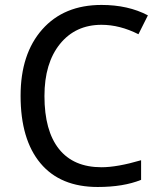

<svg xmlns="http://www.w3.org/2000/svg" viewBox="-20 -744 640 774"><path d="M548.8 -98.1V-19Q477.5 9.8 374 9.8Q223.1 9.8 143.1 -85.9Q63 -181.6 63 -357.9Q63 -526.9 150.4 -625.5Q237.8 -724.1 389.2 -724.1Q496.6 -724.1 576.2 -682.1L538.1 -606Q462.9 -644 389.2 -644Q284.2 -644 221.7 -566.7Q159.2 -489.3 159.2 -356.9Q159.2 -216.8 217.8 -143.3Q276.4 -69.8 389.2 -69.8Q452.6 -69.8 548.8 -98.1Z"/></svg>

Font: Apple Sans Adjectives
Style: Regular
Weight: 400
Monospace: yes
Foundry: Apple Sans Adjectives
Version: Version 0.01